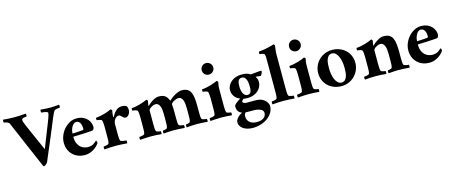

<svg xmlns="http://www.w3.org/2000/svg" viewBox="-58 -1401 5492 2326"><g transform="rotate(-15 2688.0 -238.5)"><path d="M140 -655Q156 -655 174.5 -655.5Q193 -656 211.5 -657Q230 -658 248 -659.5Q266 -661 281 -662Q284 -658 284.5 -644Q285 -630 281 -625Q276 -625 266 -624Q256 -623 245.5 -620.5Q235 -618 227.5 -612.5Q220 -607 220 -598Q220 -586 227.5 -565Q235 -544 244 -523Q266 -473 291.5 -414.5Q317 -356 340 -305Q367 -245 393 -186Q427 -272 455 -343Q467 -373 478.5 -402.5Q490 -432 500 -456.5Q510 -481 516.5 -498.5Q523 -516 525 -521Q532 -541 539.5 -562.5Q547 -584 547 -601Q547 -608 536.5 -612.5Q526 -617 512 -619.5Q498 -622 485 -623.5Q472 -625 467 -625Q463 -630 463.5 -644Q464 -658 467 -662Q502 -659 527 -657Q552 -655 586 -655Q619 -655 643 -657.5Q667 -660 698 -662Q701 -658 701.5 -644Q702 -630 698 -625Q693 -625 683 -624Q673 -623 662.5 -621.5Q652 -620 642.5 -616.5Q633 -613 628 -607Q617 -592 607.5 -570.5Q598 -549 587 -524Q556 -449 531 -388Q506 -327 482 -271Q458 -215 433.5 -157Q409 -99 380 -30Q377 -23 371 -16Q365 -9 357.5 -3Q350 3 343.5 7Q337 11 332 11Q325 11 323.5 6.5Q322 2 318 -3Q308 -26 291 -65.5Q274 -105 253.5 -153Q233 -201 210 -253.5Q187 -306 166.5 -355Q146 -404 128.5 -445Q111 -486 100 -510Q91 -532 81.5 -554.5Q72 -577 65 -592Q61 -602 51.5 -608Q42 -614 31.5 -618Q21 -622 11.5 -623.5Q2 -625 -3 -625Q-7 -630 -6.5 -644Q-6 -658 -3 -662Q12 -661 30 -659.5Q48 -658 67.5 -657Q87 -656 105.5 -655.5Q124 -655 140 -655Z M847 -406Q825 -406 809.5 -391.5Q794 -377 784.5 -357Q775 -337 770.5 -316Q766 -295 766 -282Q769 -282 786.5 -282.5Q804 -283 825 -284.5Q846 -286 866 -287.5Q886 -289 895 -290Q904 -291 906 -296Q908 -301 908 -306Q908 -323 905 -341Q902 -359 894.5 -373.5Q887 -388 875.5 -397Q864 -406 847 -406ZM857 -447Q906 -447 939.5 -431.5Q973 -416 993.5 -393Q1014 -370 1023 -344Q1032 -318 1032 -296Q1032 -279 1024 -267Q1016 -255 1005 -254Q980 -252 949.5 -250Q919 -248 887.5 -246.5Q856 -245 824.5 -244Q793 -243 765 -242Q765 -190 780.5 -157Q796 -124 818 -106Q840 -88 864 -81.5Q888 -75 905 -75Q949 -75 974.5 -91.5Q1000 -108 1017 -125Q1022 -123 1025.5 -117Q1029 -111 1029 -106Q1029 -93 1026 -88Q1019 -78 1003.5 -61.5Q988 -45 964.5 -29Q941 -13 911 -2Q881 9 845 9Q803 9 765 -5Q727 -19 698 -46Q669 -73 652 -112Q635 -151 635 -200Q635 -247 653.5 -291.5Q672 -336 703 -370.5Q734 -405 774 -426Q814 -447 857 -447Z M1424 -447Q1444 -447 1461 -443Q1478 -439 1488 -430Q1491 -425 1495 -411.5Q1499 -398 1499 -381Q1499 -368 1494.5 -354Q1490 -340 1482 -328.5Q1474 -317 1463 -309.5Q1452 -302 1439 -302Q1425 -302 1415 -310.5Q1405 -319 1396 -327Q1388 -335 1380.5 -341.5Q1373 -348 1360 -348Q1345 -348 1332.5 -338.5Q1320 -329 1311 -316Q1302 -303 1297.5 -289Q1293 -275 1293 -267V-145Q1293 -117 1294 -91.5Q1295 -66 1301 -51Q1303 -46 1313 -43Q1323 -40 1335 -37.5Q1347 -35 1358.5 -34Q1370 -33 1375 -33Q1377 -30 1377.5 -25Q1378 -20 1378 -14Q1378 -8 1377.5 -3Q1377 2 1375 4Q1360 3 1341.5 1.5Q1323 0 1303 -1Q1283 -2 1263.5 -2.5Q1244 -3 1228 -3Q1196 -3 1158 -1Q1120 1 1091 4Q1090 2 1089 -3Q1088 -8 1088 -14Q1088 -20 1088.5 -25Q1089 -30 1091 -33Q1096 -33 1106 -34Q1116 -35 1126 -37.5Q1136 -40 1144.5 -43Q1153 -46 1155 -51Q1161 -66 1162 -89.5Q1163 -113 1163 -145V-260Q1163 -264 1162.5 -275Q1162 -286 1161.5 -299Q1161 -312 1159 -324Q1157 -336 1154 -342Q1151 -348 1142 -351.5Q1133 -355 1122.5 -357.5Q1112 -360 1103 -361Q1094 -362 1091 -362Q1090 -363 1089.5 -368Q1089 -373 1089 -378.5Q1089 -384 1089.5 -388.5Q1090 -393 1092 -393Q1121 -395 1149.5 -401Q1178 -407 1204 -414.5Q1230 -422 1251.5 -430.5Q1273 -439 1287 -446Q1292 -444 1298 -437.5Q1304 -431 1304 -429Q1303 -426 1301 -415.5Q1299 -405 1297.5 -392Q1296 -379 1295 -367Q1294 -355 1294 -350Q1294 -346 1296.5 -345.5Q1299 -345 1300 -347Q1309 -363 1320.5 -380.5Q1332 -398 1347 -413Q1362 -428 1381 -437.5Q1400 -447 1424 -447Z M1890 -446Q1938 -446 1966.5 -427Q1995 -408 2013 -360Q2030 -376 2051 -391.5Q2072 -407 2094.5 -419Q2117 -431 2138.5 -438.5Q2160 -446 2177 -446Q2220 -446 2246.5 -431.5Q2273 -417 2288 -387.5Q2303 -358 2308 -313.5Q2313 -269 2313 -210V-145Q2313 -113 2314 -89.5Q2315 -66 2321 -51Q2323 -46 2331 -43Q2339 -40 2349.5 -37.5Q2360 -35 2369.5 -34Q2379 -33 2384 -33Q2386 -30 2386.5 -25Q2387 -20 2387 -14Q2387 -8 2386.5 -3Q2386 2 2384 4Q2355 1 2317.5 -1Q2280 -3 2248 -3Q2216 -3 2184 -1Q2152 1 2123 4Q2122 2 2121 -3Q2120 -8 2120 -14Q2120 -20 2120.5 -25Q2121 -30 2123 -33Q2128 -33 2136 -34Q2144 -35 2152 -37.5Q2160 -40 2166.5 -43Q2173 -46 2175 -51Q2181 -66 2182 -89.5Q2183 -113 2183 -145V-224Q2183 -251 2180 -276.5Q2177 -302 2169.5 -321.5Q2162 -341 2149 -353Q2136 -365 2116 -365Q2101 -365 2084.5 -359Q2068 -353 2054 -345Q2040 -337 2031 -327.5Q2022 -318 2022 -310V-304Q2024 -283 2025 -259.5Q2026 -236 2026 -210V-145Q2026 -113 2027 -89.5Q2028 -66 2034 -51Q2036 -46 2044 -43Q2052 -40 2062 -37.5Q2072 -35 2081.5 -34Q2091 -33 2096 -33Q2098 -30 2098.5 -25Q2099 -20 2099 -14Q2099 -8 2098.5 -3Q2098 2 2096 4Q2067 1 2030 -1Q1993 -3 1961 -3Q1929 -3 1896 -1Q1863 1 1834 4Q1833 2 1832 -3Q1831 -8 1831 -14Q1831 -20 1831.5 -25Q1832 -30 1834 -33Q1839 -33 1847.5 -34Q1856 -35 1864 -37.5Q1872 -40 1879 -43Q1886 -46 1888 -51Q1894 -66 1895 -89.5Q1896 -113 1896 -145V-224Q1896 -251 1893 -276.5Q1890 -302 1882.5 -321.5Q1875 -341 1862 -353Q1849 -365 1829 -365Q1814 -365 1798.5 -359Q1783 -353 1770 -344.5Q1757 -336 1749 -326.5Q1741 -317 1741 -309V-145Q1741 -117 1742 -91.5Q1743 -66 1749 -51Q1751 -46 1758.5 -43Q1766 -40 1775 -37.5Q1784 -35 1792.5 -34Q1801 -33 1806 -33Q1808 -30 1808.5 -25Q1809 -20 1809 -14Q1809 -8 1808.5 -3Q1808 2 1806 4Q1777 1 1742.5 -1Q1708 -3 1676 -3Q1644 -3 1606 -1Q1568 1 1539 4Q1538 2 1537 -3Q1536 -8 1536 -14Q1536 -20 1536.5 -25Q1537 -30 1539 -33Q1544 -33 1554 -34Q1564 -35 1574 -37.5Q1584 -40 1592.5 -43Q1601 -46 1603 -51Q1609 -66 1610 -89.5Q1611 -113 1611 -145V-260Q1611 -264 1610.5 -275Q1610 -286 1609.5 -299Q1609 -312 1607 -324Q1605 -336 1602 -342Q1599 -348 1590 -351.5Q1581 -355 1570.5 -357.5Q1560 -360 1551 -361Q1542 -362 1539 -362Q1538 -363 1537.5 -368Q1537 -373 1537 -378.5Q1537 -384 1537.5 -388.5Q1538 -393 1540 -393Q1569 -395 1597.5 -401Q1626 -407 1652 -414.5Q1678 -422 1699.5 -430.5Q1721 -439 1735 -446Q1740 -444 1746 -437.5Q1752 -431 1752 -429Q1751 -426 1749 -417Q1747 -408 1745.5 -398Q1744 -388 1743 -380Q1742 -372 1742 -372Q1742 -367 1743 -366Q1745 -366 1746.5 -367.5Q1748 -369 1750 -371Q1761 -383 1777.5 -396Q1794 -409 1813.5 -420.5Q1833 -432 1853 -439Q1873 -446 1890 -446Z M2476 -616Q2476 -646 2497 -667Q2518 -688 2548 -688Q2578 -688 2599.5 -667Q2621 -646 2621 -616Q2621 -586 2599.5 -565Q2578 -544 2548 -544Q2518 -544 2497 -565Q2476 -586 2476 -616ZM2623 -145Q2623 -117 2624 -91.5Q2625 -66 2631 -51Q2633 -46 2640.5 -43Q2648 -40 2657 -37.5Q2666 -35 2674.5 -34Q2683 -33 2688 -33Q2690 -30 2690.5 -25Q2691 -20 2691 -14Q2691 -8 2690.5 -3Q2690 2 2688 4Q2659 1 2624.5 -1Q2590 -3 2558 -3Q2526 -3 2488 -1Q2450 1 2421 4Q2420 2 2419 -3Q2418 -8 2418 -14Q2418 -20 2418.5 -25Q2419 -30 2421 -33Q2426 -33 2436 -34Q2446 -35 2456 -37.5Q2466 -40 2474.5 -43Q2483 -46 2485 -51Q2491 -66 2492 -89.5Q2493 -113 2493 -145V-260Q2493 -264 2492.5 -275Q2492 -286 2491.5 -299Q2491 -312 2489 -324Q2487 -336 2484 -342Q2481 -348 2472 -351.5Q2463 -355 2452.5 -357.5Q2442 -360 2433 -361Q2424 -362 2421 -362Q2420 -363 2419.5 -368Q2419 -373 2419 -378.5Q2419 -384 2419.5 -388.5Q2420 -393 2422 -393Q2451 -395 2479.5 -401Q2508 -407 2534 -414.5Q2560 -422 2581.5 -430.5Q2603 -439 2617 -446Q2622 -444 2628 -437.5Q2634 -431 2634 -429Q2633 -426 2631.5 -418.5Q2630 -411 2628.5 -402.5Q2627 -394 2625.5 -385.5Q2624 -377 2624 -372Q2623 -355 2623 -334.5Q2623 -314 2623 -309Z M2921 -406Q2902 -406 2890.5 -397Q2879 -388 2874 -373.5Q2869 -359 2867.5 -341.5Q2866 -324 2866 -307Q2866 -286 2870 -264.5Q2874 -243 2882 -225Q2890 -207 2904 -196Q2918 -185 2937 -185Q2957 -185 2967 -194.5Q2977 -204 2982 -218.5Q2987 -233 2987.5 -251Q2988 -269 2988 -285Q2988 -306 2985 -327.5Q2982 -349 2974 -366.5Q2966 -384 2953.5 -395Q2941 -406 2921 -406ZM2858 13Q2853 18 2846.5 29Q2840 40 2840 58Q2840 108 2873.5 135Q2907 162 2960 162Q2996 162 3019 153.5Q3042 145 3055 132.5Q3068 120 3073 105.5Q3078 91 3078 79Q3078 47 3046 31.5Q3014 16 2966 14Q2940 13 2912 14Q2884 15 2858 13ZM2926 -443Q2960 -443 2986 -437.5Q3012 -432 3033 -418Q3036 -415 3039 -415L3164 -427Q3166 -426 3170.5 -423.5Q3175 -421 3175 -416Q3175 -413 3172.5 -406Q3170 -399 3166.5 -391Q3163 -383 3158.5 -376Q3154 -369 3150 -366Q3133 -368 3123.5 -369Q3114 -370 3094 -372Q3092 -372 3090 -371.5Q3088 -371 3088 -369Q3100 -352 3104.5 -336Q3109 -320 3109 -299Q3109 -268 3095 -240.5Q3081 -213 3057 -192.5Q3033 -172 3000 -160Q2967 -148 2928 -148Q2914 -148 2901 -149.5Q2888 -151 2876 -153Q2868 -146 2860 -138Q2852 -130 2852 -122Q2852 -111 2867 -104Q2882 -97 2900 -97Q2914 -97 2931.5 -97Q2949 -97 2967 -97Q2985 -97 3002 -97Q3019 -97 3032 -96Q3067 -94 3092 -81.5Q3117 -69 3133 -52Q3149 -35 3157 -17Q3165 1 3165 14Q3165 59 3142.5 96.5Q3120 134 3082.5 161Q3045 188 2996.5 203Q2948 218 2897 218Q2860 218 2829.5 209.5Q2799 201 2777 186Q2755 171 2742.5 150Q2730 129 2730 103Q2730 88 2738.5 73Q2747 58 2759.5 45Q2772 32 2787.5 21.5Q2803 11 2817 5Q2789 -4 2772 -25.5Q2755 -47 2755 -92Q2755 -99 2762.5 -108Q2770 -117 2782 -127Q2794 -137 2809 -147Q2824 -157 2838 -165Q2795 -182 2770 -216.5Q2745 -251 2745 -294Q2745 -325 2759 -352Q2773 -379 2797.5 -399.5Q2822 -420 2855 -431.5Q2888 -443 2926 -443Z M3271 -558Q3271 -571 3270 -582Q3269 -593 3264 -606Q3262 -611 3254.5 -614Q3247 -617 3237.5 -619.5Q3228 -622 3219 -623Q3210 -624 3205 -624Q3204 -624 3203 -628.5Q3202 -633 3202 -638.5Q3202 -644 3202.5 -649.5Q3203 -655 3205 -656Q3247 -660 3282 -666.5Q3317 -673 3342 -679.5Q3367 -686 3381.5 -690.5Q3396 -695 3397 -695Q3402 -694 3406.5 -688Q3411 -682 3412 -678Q3409 -660 3407 -642Q3405 -626 3403 -608Q3401 -590 3401 -575V-145Q3401 -113 3402 -89.5Q3403 -66 3409 -51Q3411 -46 3419.5 -43Q3428 -40 3438 -37.5Q3448 -35 3458 -34Q3468 -33 3473 -33Q3475 -30 3475.5 -25Q3476 -20 3476 -14Q3476 -8 3475.5 -3Q3475 2 3473 4Q3444 1 3406 -1Q3368 -3 3336 -3Q3304 -3 3266 -1Q3228 1 3199 4Q3198 2 3197 -3Q3196 -8 3196 -14Q3196 -20 3196.5 -25Q3197 -30 3199 -33Q3204 -33 3214 -34Q3224 -35 3234 -37.5Q3244 -40 3252.5 -43Q3261 -46 3263 -51Q3269 -66 3270 -89.5Q3271 -113 3271 -145Z M3572 -616Q3572 -646 3593 -667Q3614 -688 3644 -688Q3674 -688 3695.5 -667Q3717 -646 3717 -616Q3717 -586 3695.5 -565Q3674 -544 3644 -544Q3614 -544 3593 -565Q3572 -586 3572 -616ZM3719 -145Q3719 -117 3720 -91.5Q3721 -66 3727 -51Q3729 -46 3736.5 -43Q3744 -40 3753 -37.5Q3762 -35 3770.5 -34Q3779 -33 3784 -33Q3786 -30 3786.5 -25Q3787 -20 3787 -14Q3787 -8 3786.5 -3Q3786 2 3784 4Q3755 1 3720.5 -1Q3686 -3 3654 -3Q3622 -3 3584 -1Q3546 1 3517 4Q3516 2 3515 -3Q3514 -8 3514 -14Q3514 -20 3514.5 -25Q3515 -30 3517 -33Q3522 -33 3532 -34Q3542 -35 3552 -37.5Q3562 -40 3570.5 -43Q3579 -46 3581 -51Q3587 -66 3588 -89.5Q3589 -113 3589 -145V-260Q3589 -264 3588.5 -275Q3588 -286 3587.5 -299Q3587 -312 3585 -324Q3583 -336 3580 -342Q3577 -348 3568 -351.5Q3559 -355 3548.5 -357.5Q3538 -360 3529 -361Q3520 -362 3517 -362Q3516 -363 3515.5 -368Q3515 -373 3515 -378.5Q3515 -384 3515.5 -388.5Q3516 -393 3518 -393Q3547 -395 3575.5 -401Q3604 -407 3630 -414.5Q3656 -422 3677.5 -430.5Q3699 -439 3713 -446Q3718 -444 3724 -437.5Q3730 -431 3730 -429Q3729 -426 3727.5 -418.5Q3726 -411 3724.5 -402.5Q3723 -394 3721.5 -385.5Q3720 -377 3720 -372Q3719 -355 3719 -334.5Q3719 -314 3719 -309Z M4052 -406Q4025 -406 4009 -390Q3993 -374 3984.5 -349Q3976 -324 3974 -294Q3972 -264 3972 -237Q3972 -204 3978 -168.5Q3984 -133 3996.5 -103Q4009 -73 4029 -54Q4049 -35 4076 -35Q4103 -35 4119 -51Q4135 -67 4143.5 -91.5Q4152 -116 4154 -145.5Q4156 -175 4156 -202Q4156 -235 4150 -271Q4144 -307 4131.5 -337Q4119 -367 4099 -386.5Q4079 -406 4052 -406ZM4063 -447Q4115 -447 4158 -430Q4201 -413 4232 -383.5Q4263 -354 4280.5 -313.5Q4298 -273 4298 -225Q4298 -178 4280 -135.5Q4262 -93 4231 -61.5Q4200 -30 4157.5 -11.5Q4115 7 4065 7Q4013 7 3969.5 -10.5Q3926 -28 3895 -58Q3864 -88 3847 -129Q3830 -170 3830 -217Q3830 -264 3848 -306Q3866 -348 3897.5 -379.5Q3929 -411 3971.5 -429Q4014 -447 4063 -447Z M4709 -446Q4752 -446 4778.5 -431.5Q4805 -417 4820 -387.5Q4835 -358 4840 -313.5Q4845 -269 4845 -210V-145Q4845 -113 4846 -89.5Q4847 -66 4853 -51Q4855 -46 4863.5 -43Q4872 -40 4882 -37.5Q4892 -35 4902 -34Q4912 -33 4917 -33Q4919 -30 4919.5 -25Q4920 -20 4920 -14Q4920 -8 4919.5 -3Q4919 2 4917 4Q4888 1 4850 -1Q4812 -3 4780 -3Q4748 -3 4716 -1Q4684 1 4655 4Q4654 2 4653 -3Q4652 -8 4652 -14Q4652 -20 4652.5 -25Q4653 -30 4655 -33Q4660 -33 4668 -34Q4676 -35 4684 -37.5Q4692 -40 4698.5 -43Q4705 -46 4707 -51Q4713 -66 4714 -89.5Q4715 -113 4715 -145V-224Q4715 -251 4712 -276.5Q4709 -302 4701.5 -321.5Q4694 -341 4681 -353Q4668 -365 4648 -365Q4633 -365 4617.5 -359Q4602 -353 4589 -344.5Q4576 -336 4568 -326.5Q4560 -317 4560 -309V-145Q4560 -117 4561 -91.5Q4562 -66 4568 -51Q4570 -46 4577.5 -43Q4585 -40 4594 -37.5Q4603 -35 4611.5 -34Q4620 -33 4625 -33Q4627 -30 4627.5 -25Q4628 -20 4628 -14Q4628 -8 4627.5 -3Q4627 2 4625 4Q4596 1 4561.5 -1Q4527 -3 4495 -3Q4463 -3 4425 -1Q4387 1 4358 4Q4357 2 4356 -3Q4355 -8 4355 -14Q4355 -20 4355.5 -25Q4356 -30 4358 -33Q4363 -33 4373 -34Q4383 -35 4393 -37.5Q4403 -40 4411.5 -43Q4420 -46 4422 -51Q4428 -66 4429 -89.5Q4430 -113 4430 -145V-260Q4430 -264 4429.5 -275Q4429 -286 4428.5 -299Q4428 -312 4426 -324Q4424 -336 4421 -342Q4418 -348 4409 -351.5Q4400 -355 4389.5 -357.5Q4379 -360 4370 -361Q4361 -362 4358 -362Q4357 -363 4356.5 -368Q4356 -373 4356 -378.5Q4356 -384 4356.5 -388.5Q4357 -393 4359 -393Q4388 -395 4416.5 -401Q4445 -407 4471 -414.5Q4497 -422 4518.5 -430.5Q4540 -439 4554 -446Q4559 -446 4565 -439.5Q4571 -433 4571 -429Q4570 -426 4568.5 -417Q4567 -408 4565.5 -398Q4564 -388 4562.5 -380Q4561 -372 4561 -372Q4561 -367 4562 -366Q4564 -366 4565.5 -367.5Q4567 -369 4569 -371Q4580 -383 4596.5 -396Q4613 -409 4632.5 -420.5Q4652 -432 4672 -439Q4692 -446 4709 -446Z M5168 -406Q5146 -406 5130.5 -391.5Q5115 -377 5105.5 -357Q5096 -337 5091.5 -316Q5087 -295 5087 -282Q5090 -282 5107.5 -282.5Q5125 -283 5146 -284.5Q5167 -286 5187 -287.5Q5207 -289 5216 -290Q5225 -291 5227 -296Q5229 -301 5229 -306Q5229 -323 5226 -341Q5223 -359 5215.5 -373.5Q5208 -388 5196.5 -397Q5185 -406 5168 -406ZM5178 -447Q5227 -447 5260.5 -431.5Q5294 -416 5314.5 -393Q5335 -370 5344 -344Q5353 -318 5353 -296Q5353 -279 5345 -267Q5337 -255 5326 -254Q5301 -252 5270.5 -250Q5240 -248 5208.5 -246.5Q5177 -245 5145.5 -244Q5114 -243 5086 -242Q5086 -190 5101.5 -157Q5117 -124 5139 -106Q5161 -88 5185 -81.5Q5209 -75 5226 -75Q5270 -75 5295.5 -91.5Q5321 -108 5338 -125Q5343 -123 5346.5 -117Q5350 -111 5350 -106Q5350 -93 5347 -88Q5340 -78 5324.5 -61.5Q5309 -45 5285.5 -29Q5262 -13 5232 -2Q5202 9 5166 9Q5124 9 5086 -5Q5048 -19 5019 -46Q4990 -73 4973 -112Q4956 -151 4956 -200Q4956 -247 4974.5 -291.5Q4993 -336 5024 -370.5Q5055 -405 5095 -426Q5135 -447 5178 -447Z"/></g></svg>

Font: Vermiglione
Style: Bold
Weight: 700
Version: Version 1.000